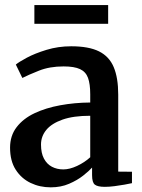

<svg xmlns="http://www.w3.org/2000/svg" viewBox="-20 -752 579 782"><path d="M186.5 11Q142 11 104.5 -7Q67 -25 44 -60.8Q21 -96.5 21 -150.5Q21 -199.5 47.8 -234.2Q74.5 -269 120.5 -290.8Q166.5 -312.5 225 -323.2Q283.5 -334 347.5 -334.5V-368Q347.5 -410 338.5 -434.8Q329.5 -459.5 306 -470.5Q282.5 -481.5 239 -481.5Q182 -481.5 138.8 -464.2Q95.5 -447 71 -434.5L44.5 -489Q56 -499 89 -516.8Q122 -534.5 169.5 -549Q217 -563.5 270 -563.5Q341.5 -563.5 383.2 -542.8Q425 -522 443.2 -478.5Q461.5 -435 461.5 -366.5V-53L517.5 -52.5V-6Q506.5 -3.5 487.2 0Q468 3.5 446.5 6.2Q425 9 407 9Q378 9 366.5 0.2Q355 -8.5 355 -38.5V-69.5Q342.5 -55.5 318.8 -36.8Q295 -18 261.5 -3.5Q228 11 186.5 11ZM238 -62Q263.5 -62 294 -76.2Q324.5 -90.5 347.5 -111.5V-280.5Q279 -280.5 234.5 -264.8Q190 -249 168.5 -222.8Q147 -196.5 147 -163.5Q147 -128.5 159 -106Q171 -83.5 191.5 -72.8Q212 -62 238 -62ZM420.5 -731.5V-655H120V-731.5Z"/></svg>

Font: Merriweather 28pt SemiBold
Style: Regular
Weight: 600
Version: Version 2.100